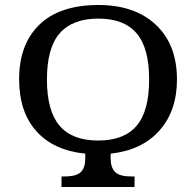

<svg xmlns="http://www.w3.org/2000/svg" viewBox="-20 -745 782 765"><path d="M319.8 -132.8Q193.8 -145.5 125 -222.2Q56.2 -298.8 56.2 -429.2Q56.2 -568.8 137.2 -647Q218.3 -725.1 372.1 -725.1Q517.1 -725.1 601.1 -646.2Q685.1 -567.4 685.1 -428.2Q685.1 -303.7 615.5 -225.1Q545.9 -146.5 420.9 -132.8V-113.8Q420.9 -78.1 438.2 -60.1Q455.6 -42 502.9 -42H516.1V0H225.1V-42H237.8Q284.7 -42 302.2 -59.6Q319.8 -77.1 319.8 -113.8ZM371.1 -185.1Q474.1 -185.1 524.2 -243.7Q574.2 -302.2 574.2 -428.2Q574.2 -554.2 524.2 -612.5Q474.1 -670.9 372.1 -670.9Q269.5 -670.9 218.3 -612.8Q167 -554.7 167 -428.2Q167 -303.2 217.3 -244.1Q267.6 -185.1 371.1 -185.1Z"/></svg>

Font: Noto Serif
Style: Regular
Weight: 400
Designer: Monotype Design team
Foundry: Monotype Imaging Inc.
Version: Version 1.02